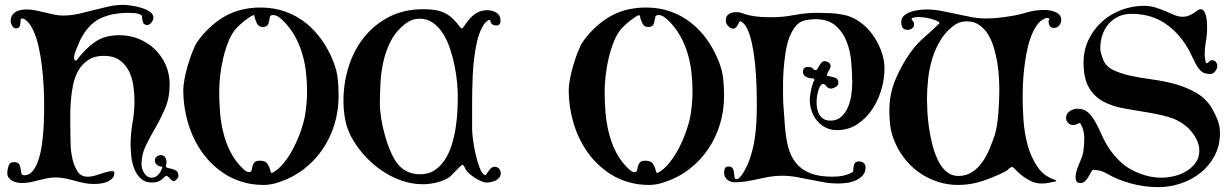

<svg xmlns="http://www.w3.org/2000/svg" viewBox="-20 -754 5056 791"><path d="M647 -68Q636 -67 627 -74.5Q618 -82 618 -93Q618 -103 626 -109Q634 -115 643 -115Q654 -115 660 -106.5Q666 -98 666 -88Q666 -83 665 -78.5Q664 -74 663 -69Q665 -63 673.5 -61.5Q682 -60 691 -57.5Q700 -55 707.5 -49.5Q715 -44 715 -30Q715 -23 710 -17.5Q705 -12 700 -8Q690 -7 682.5 -16Q675 -25 667 -30Q660 -28 655.5 -23Q651 -18 645 -13.5Q639 -9 630 -5.5Q621 -2 606 -2Q578 -2 560.5 -18Q543 -34 533.5 -58Q524 -82 521 -109Q518 -136 518 -157Q518 -203 526 -248Q534 -293 534 -339Q534 -370 529 -403Q524 -436 510 -463Q496 -490 471.5 -507Q447 -524 408 -524Q370 -524 344.5 -507.5Q319 -491 303.5 -464.5Q288 -438 281 -404Q274 -370 271.5 -334.5Q269 -299 269.5 -265Q270 -231 270 -205Q270 -187 271 -157Q272 -127 279 -97.5Q286 -68 300 -47Q314 -26 341 -26Q355 -26 368 -29.5Q381 -33 393.5 -37.5Q406 -42 418.5 -45.5Q431 -49 444 -49Q451 -49 451 -41Q451 -27 441.5 -18Q432 -9 419 -4Q406 1 391.5 2.5Q377 4 366 4Q346 4 326.5 0Q307 -4 287.5 -9.5Q268 -15 248.5 -19Q229 -23 209 -23Q191 -23 174 -19.5Q157 -16 140 -11.5Q123 -7 106 -3.5Q89 0 71 0Q62 0 51 -2Q40 -4 31 -9Q22 -14 16 -21.5Q10 -29 10 -41Q10 -54 15 -70Q20 -86 37 -86Q54 -86 59 -77.5Q64 -69 65 -59Q66 -49 68 -40.5Q70 -32 80 -32Q101 -32 115 -49.5Q129 -67 138 -94Q147 -121 152 -154.5Q157 -188 159 -220Q161 -252 161.5 -279Q162 -306 162 -320Q162 -353 160 -394.5Q158 -436 153 -479Q148 -522 139 -562Q130 -602 116 -631Q113 -637 108.5 -645Q104 -653 97.5 -660.5Q91 -668 84 -673Q77 -678 70 -678H69L65 -674Q65 -668 64.5 -661.5Q64 -655 62.5 -649.5Q61 -644 57 -640.5Q53 -637 45 -637Q36 -637 30 -648Q24 -659 24 -667Q24 -681 30 -690.5Q36 -700 45.5 -705.5Q55 -711 66.5 -713Q78 -715 90 -715Q109 -715 127.5 -711Q146 -707 165 -702.5Q184 -698 202.5 -694Q221 -690 240 -690Q272 -690 303 -697Q334 -704 364.5 -712Q395 -720 426 -727Q457 -734 489 -734Q500 -734 520.5 -731Q541 -728 561.5 -722Q582 -716 597 -706Q612 -696 612 -681Q612 -672 604 -661.5Q596 -651 586 -651Q572 -651 568.5 -664Q565 -677 565 -687L562 -692Q549 -699 535.5 -700Q522 -701 508 -701Q439 -701 391 -677Q343 -653 311 -590Q308 -584 304 -574Q300 -564 295.5 -553.5Q291 -543 288 -533Q285 -523 285 -517Q285 -511 288 -506L292 -504L296 -506Q331 -553 371 -581Q411 -609 472 -609Q515 -609 552.5 -593.5Q590 -578 618 -551Q646 -524 662.5 -487Q679 -450 679 -406Q679 -352 661 -309.5Q643 -267 621 -229Q599 -191 581 -154.5Q563 -118 563 -77Q563 -68 566 -58.5Q569 -49 574 -41Q579 -33 587 -27.5Q595 -22 605 -22Q622 -22 633.5 -36Q645 -50 649 -65Z M735 -383Q735 -400 740 -427.5Q745 -455 753.5 -484Q762 -513 772.5 -540Q783 -567 793 -582Q841 -649 905 -686Q969 -723 1054 -723Q1109 -723 1156 -706Q1203 -689 1240.5 -659Q1278 -629 1307 -587.5Q1336 -546 1355 -496Q1368 -462 1371.5 -428.5Q1375 -395 1375 -359Q1375 -298 1358 -242Q1341 -186 1309 -139Q1277 -92 1231.5 -57Q1186 -22 1128 -3Q1114 2 1097.5 5Q1081 8 1067 8Q1044 8 1021 5Q951 -6 897.5 -43Q844 -80 808 -133.5Q772 -187 753.5 -251.5Q735 -316 735 -383ZM1006 -45Q1015 -45 1016.5 -52.5Q1018 -60 1020 -68.5Q1022 -77 1028 -84.5Q1034 -92 1051 -92Q1074 -92 1082.5 -78.5Q1091 -65 1095 -46L1099 -41L1102 -42Q1127 -55 1149.5 -83Q1172 -111 1189.5 -145Q1207 -179 1219 -213.5Q1231 -248 1236 -275Q1245 -326 1245 -378Q1245 -417 1240.5 -457Q1236 -497 1224.5 -535Q1213 -573 1193.5 -607.5Q1174 -642 1145 -670Q1137 -678 1126.5 -685Q1116 -692 1105 -692Q1094 -692 1092 -684.5Q1090 -677 1088.5 -667.5Q1087 -658 1082.5 -650.5Q1078 -643 1061 -643Q1045 -643 1037.5 -659.5Q1030 -676 1028 -689L1025 -692Q1018 -690 1008.5 -683.5Q999 -677 989 -669.5Q979 -662 970.5 -654Q962 -646 957 -641Q937 -621 923 -587.5Q909 -554 900 -516.5Q891 -479 887 -441.5Q883 -404 883 -377Q883 -335 886.5 -291.5Q890 -248 900.5 -206Q911 -164 930.5 -126Q950 -88 982 -58Q987 -53 993 -49Q999 -45 1006 -45Z M1994 -672Q1977 -663 1965 -639Q1953 -615 1945.5 -583.5Q1938 -552 1933.5 -515Q1929 -478 1927.5 -443.5Q1926 -409 1925.5 -379Q1925 -349 1925 -331V-224Q1925 -210 1928.5 -180.5Q1932 -151 1939 -120.5Q1946 -90 1955.5 -64Q1965 -38 1978 -32L1982 -34Q1988 -43 1997 -55Q2006 -67 2018 -67Q2029 -67 2036 -59Q2043 -51 2043 -40Q2043 -30 2037 -22.5Q2031 -15 2022 -10.5Q2013 -6 2003 -4Q1993 -2 1984 -2Q1975 -2 1962.5 -7.5Q1950 -13 1937 -21Q1924 -29 1913.5 -38.5Q1903 -48 1899 -55Q1897 -59 1893 -67Q1889 -75 1884 -75Q1883 -75 1875 -67.5Q1867 -60 1858 -50.5Q1849 -41 1840.5 -32.5Q1832 -24 1828 -22Q1805 -8 1776.5 -1.5Q1748 5 1722 5Q1676 5 1631.5 -11Q1587 -27 1548 -54.5Q1509 -82 1477.5 -118Q1446 -154 1425 -194Q1408 -228 1401.5 -264.5Q1395 -301 1395 -339Q1395 -412 1416.5 -480Q1438 -548 1480 -600.5Q1522 -653 1583 -684.5Q1644 -716 1723 -716Q1752 -716 1773.5 -712.5Q1795 -709 1813 -700Q1831 -691 1846.5 -676Q1862 -661 1879 -638H1880H1886Q1896 -653 1906 -666Q1916 -679 1928 -689.5Q1940 -700 1954.5 -706Q1969 -712 1989 -712Q2009 -712 2025.5 -701.5Q2042 -691 2042 -669Q2042 -649 2025 -649Q2002 -649 2000 -670ZM1866 -358Q1866 -381 1863 -414Q1860 -447 1853 -482Q1846 -517 1834.5 -552Q1823 -587 1805.5 -615Q1788 -643 1764 -660Q1740 -677 1709 -677Q1675 -677 1646 -653Q1610 -624 1590 -585Q1570 -546 1560 -502.5Q1550 -459 1547.5 -413Q1545 -367 1545 -325Q1545 -299 1551 -262.5Q1557 -226 1568 -188.5Q1579 -151 1594.5 -118Q1610 -85 1629 -67Q1646 -51 1666.5 -43.5Q1687 -36 1710 -36Q1746 -36 1771 -53Q1796 -70 1813.5 -97Q1831 -124 1841.5 -158.5Q1852 -193 1857.5 -229Q1863 -265 1864.5 -299Q1866 -333 1866 -358Z M2323 -383Q2323 -400 2328 -427.5Q2333 -455 2341.5 -484Q2350 -513 2360.5 -540Q2371 -567 2381 -582Q2429 -649 2493 -686Q2557 -723 2642 -723Q2697 -723 2744 -706Q2791 -689 2828.5 -659Q2866 -629 2895 -587.5Q2924 -546 2943 -496Q2956 -462 2959.5 -428.5Q2963 -395 2963 -359Q2963 -298 2946 -242Q2929 -186 2897 -139Q2865 -92 2819.5 -57Q2774 -22 2716 -3Q2702 2 2685.5 5Q2669 8 2655 8Q2632 8 2609 5Q2539 -6 2485.5 -43Q2432 -80 2396 -133.5Q2360 -187 2341.5 -251.5Q2323 -316 2323 -383ZM2594 -45Q2603 -45 2604.5 -52.5Q2606 -60 2608 -68.5Q2610 -77 2616 -84.5Q2622 -92 2639 -92Q2662 -92 2670.5 -78.5Q2679 -65 2683 -46L2687 -41L2690 -42Q2715 -55 2737.5 -83Q2760 -111 2777.5 -145Q2795 -179 2807 -213.5Q2819 -248 2824 -275Q2833 -326 2833 -378Q2833 -417 2828.5 -457Q2824 -497 2812.5 -535Q2801 -573 2781.5 -607.5Q2762 -642 2733 -670Q2725 -678 2714.5 -685Q2704 -692 2693 -692Q2682 -692 2680 -684.5Q2678 -677 2676.5 -667.5Q2675 -658 2670.5 -650.5Q2666 -643 2649 -643Q2633 -643 2625.5 -659.5Q2618 -676 2616 -689L2613 -692Q2606 -690 2596.5 -683.5Q2587 -677 2577 -669.5Q2567 -662 2558.5 -654Q2550 -646 2545 -641Q2525 -621 2511 -587.5Q2497 -554 2488 -516.5Q2479 -479 2475 -441.5Q2471 -404 2471 -377Q2471 -335 2474.5 -291.5Q2478 -248 2488.5 -206Q2499 -164 2518.5 -126Q2538 -88 2570 -58Q2575 -53 2581 -49Q2587 -45 2594 -45Z M3346 -701Q3372 -701 3398 -700Q3424 -699 3450 -694Q3487 -688 3519 -666Q3551 -644 3574 -612.5Q3597 -581 3610.5 -544Q3624 -507 3624 -471Q3624 -430 3611 -385Q3598 -340 3573 -303Q3548 -266 3511.5 -242Q3475 -218 3428 -218Q3402 -218 3381.5 -228.5Q3361 -239 3346.5 -256Q3332 -273 3324 -296Q3316 -319 3316 -343Q3316 -348 3317.5 -360Q3319 -372 3322 -385.5Q3325 -399 3328.5 -410Q3332 -421 3336 -424L3332 -430L3330 -431Q3318 -430 3303 -436.5Q3288 -443 3288 -458Q3288 -478 3307 -478Q3324 -478 3329 -471.5Q3334 -465 3339 -465Q3345 -465 3348 -471Q3351 -477 3355 -483.5Q3359 -490 3364 -496Q3369 -502 3378 -502Q3386 -502 3394 -496.5Q3402 -491 3402 -482Q3402 -474 3394.5 -462.5Q3387 -451 3387 -444Q3387 -441 3391 -441Q3404 -439 3419 -434.5Q3434 -430 3434 -412Q3434 -402 3422.5 -395.5Q3411 -389 3403 -389Q3392 -389 3385 -398.5Q3378 -408 3371 -408Q3364 -408 3358.5 -398.5Q3353 -389 3350 -377Q3347 -365 3345.5 -353Q3344 -341 3344 -335Q3344 -321 3346.5 -307Q3349 -293 3355.5 -282Q3362 -271 3373 -264Q3384 -257 3401 -257Q3429 -257 3446.5 -273.5Q3464 -290 3474 -314Q3484 -338 3487.5 -365Q3491 -392 3491 -413Q3491 -453 3487 -499Q3483 -545 3467.5 -584Q3452 -623 3421.5 -649Q3391 -675 3339 -675Q3319 -675 3296 -670Q3273 -665 3257 -645Q3241 -625 3231 -597Q3221 -569 3216 -535.5Q3211 -502 3208.5 -470Q3206 -438 3206 -409.5Q3206 -381 3206 -364Q3206 -334 3208.5 -304.5Q3211 -275 3213 -245Q3216 -194 3226 -153Q3236 -112 3258 -84Q3280 -56 3316.5 -41Q3353 -26 3410 -26Q3433 -26 3453 -30Q3473 -34 3493 -45L3495 -49Q3495 -62 3498.5 -75.5Q3502 -89 3519 -89Q3530 -89 3538 -82.5Q3546 -76 3546 -64Q3546 -44 3534 -31Q3522 -18 3505 -10.5Q3488 -3 3468 -0.5Q3448 2 3433 2Q3403 2 3374.5 -3Q3346 -8 3317 -14Q3288 -20 3259.5 -25Q3231 -30 3201 -30Q3176 -30 3152 -26Q3128 -22 3104 -16.5Q3080 -11 3055.5 -7Q3031 -3 3006 -3Q2989 -3 2976 -14Q2963 -25 2963 -43Q2963 -52 2966.5 -60Q2970 -68 2981 -68Q2994 -68 2998.5 -60Q3003 -52 3004 -42Q3005 -32 3006 -24Q3007 -16 3014 -16Q3021 -16 3026.5 -22Q3032 -28 3036 -33Q3056 -62 3068.5 -98Q3081 -134 3087.5 -172Q3094 -210 3096 -248.5Q3098 -287 3098 -322Q3098 -339 3097.5 -369Q3097 -399 3095 -435.5Q3093 -472 3088.5 -510Q3084 -548 3076.5 -581Q3069 -614 3057.5 -637.5Q3046 -661 3029 -667L3025 -663Q3023 -656 3016 -646Q3009 -636 3001 -636Q2990 -636 2980 -646.5Q2970 -657 2970 -668Q2970 -688 2982.5 -696Q2995 -704 3013 -704Q3028 -704 3040.5 -699Q3053 -694 3067 -691Q3089 -686 3112 -684.5Q3135 -683 3158 -683Q3206 -683 3252 -692Q3298 -701 3346 -701Z M4302 -678Q4296 -680 4292 -680Q4290 -680 4287.5 -679Q4285 -678 4283 -677Q4263 -668 4248.5 -645.5Q4234 -623 4224 -593.5Q4214 -564 4208 -530Q4202 -496 4198.5 -463Q4195 -430 4194 -401Q4193 -372 4193 -352Q4193 -313 4196.5 -260Q4200 -207 4213.5 -157Q4227 -107 4254 -67Q4281 -27 4327 -13L4332 -9Q4332 -7 4331 -7Q4316 -4 4301.5 -1Q4287 2 4272 2Q4247 2 4226 -8.5Q4205 -19 4189 -32Q4173 -45 4163 -55.5Q4153 -66 4151 -66Q4143 -66 4136 -58.5Q4129 -51 4121 -47Q4075 -24 4027 -8Q3979 8 3927 8Q3886 8 3847 -4Q3808 -16 3774.5 -38Q3741 -60 3714.5 -91Q3688 -122 3671 -159Q3654 -196 3649 -227Q3644 -258 3644 -299Q3644 -366 3668.5 -425Q3693 -484 3731 -538Q3757 -574 3788.5 -601Q3820 -628 3851 -659Q3848 -665 3836.5 -669.5Q3825 -674 3811.5 -677.5Q3798 -681 3785 -682.5Q3772 -684 3765 -684Q3750 -684 3738 -680L3735 -677Q3737 -671 3741.5 -666.5Q3746 -662 3746 -654Q3746 -643 3737.5 -637Q3729 -631 3720 -631Q3704 -631 3698.5 -640Q3693 -649 3693 -663Q3693 -680 3705 -690Q3717 -700 3733.5 -705.5Q3750 -711 3767.5 -713Q3785 -715 3797 -715Q3828 -715 3858.5 -709Q3889 -703 3919 -696.5Q3949 -690 3980 -684Q4011 -678 4042 -678Q4067 -678 4091.5 -680.5Q4116 -683 4140 -687Q4175 -692 4209.5 -702.5Q4244 -713 4281 -713Q4290 -713 4302 -711.5Q4314 -710 4325.5 -705.5Q4337 -701 4344.5 -693Q4352 -685 4352 -673Q4352 -659 4343.5 -649Q4335 -639 4321 -639Q4310 -639 4305 -647Q4300 -655 4300 -666Q4300 -669 4301 -671Q4302 -673 4304 -676ZM3963 -666Q3952 -666 3940.5 -663.5Q3929 -661 3919 -655Q3883 -632 3859.5 -596Q3836 -560 3822.5 -518Q3809 -476 3804 -431.5Q3799 -387 3799 -347Q3799 -327 3800.5 -296Q3802 -265 3807 -229.5Q3812 -194 3821 -158.5Q3830 -123 3844 -94Q3858 -65 3879 -47Q3900 -29 3928 -29Q3961 -29 3985.5 -45.5Q4010 -62 4027.5 -87Q4045 -112 4057 -141.5Q4069 -171 4078 -197Q4083 -212 4087 -236.5Q4091 -261 4093 -287.5Q4095 -314 4096 -339Q4097 -364 4097 -381Q4097 -403 4095.5 -432.5Q4094 -462 4089 -493.5Q4084 -525 4075 -556Q4066 -587 4051 -611.5Q4036 -636 4014.5 -651Q3993 -666 3963 -666Z M4693 -730Q4718 -730 4740.5 -723Q4763 -716 4782.5 -707.5Q4802 -699 4819 -692Q4836 -685 4851 -685Q4867 -685 4878.5 -690Q4890 -695 4898.5 -700.5Q4907 -706 4913.5 -711Q4920 -716 4925 -716Q4936 -716 4941.5 -706.5Q4947 -697 4949.5 -684.5Q4952 -672 4952.5 -659Q4953 -646 4953 -639Q4953 -611 4948 -583.5Q4943 -556 4943 -529Q4943 -513 4948 -495L4951 -493Q4957 -495 4961.5 -500.5Q4966 -506 4974 -506Q4984 -506 4989.5 -498.5Q4995 -491 4995 -482Q4995 -471 4986 -460Q4977 -449 4966 -449Q4957 -449 4946.5 -451.5Q4936 -454 4929 -460Q4915 -473 4904.5 -494Q4894 -515 4886 -532Q4850 -606 4788.5 -651.5Q4727 -697 4642 -697Q4611 -697 4587 -685.5Q4563 -674 4546.5 -654.5Q4530 -635 4521.5 -609.5Q4513 -584 4513 -555Q4513 -544 4516.5 -532.5Q4520 -521 4524 -510Q4535 -481 4565.5 -466Q4596 -451 4637.5 -442Q4679 -433 4728 -426.5Q4777 -420 4823.5 -407Q4870 -394 4910 -370.5Q4950 -347 4974 -306Q4988 -281 4997 -257.5Q5006 -234 5006 -205Q5006 -154 4984 -112.5Q4962 -71 4926.5 -42.5Q4891 -14 4845.5 1.5Q4800 17 4753 17Q4696 17 4640 2Q4584 -13 4536 -41Q4513 -54 4484 -54Q4480 -54 4475.5 -45.5Q4471 -37 4465 -27Q4459 -17 4451 -8.5Q4443 0 4430 0Q4419 0 4415 -7Q4411 -14 4411 -23Q4411 -36 4415 -49Q4419 -62 4424.5 -75.5Q4430 -89 4435.5 -102.5Q4441 -116 4443 -129Q4445 -143 4446 -157.5Q4447 -172 4447 -186Q4447 -217 4431 -246L4427 -247Q4419 -244 4414.5 -241.5Q4410 -239 4400 -239Q4389 -239 4380.5 -247.5Q4372 -256 4372 -268Q4372 -286 4387 -296Q4402 -306 4419 -306Q4446 -306 4462.5 -291Q4479 -276 4492.5 -252Q4506 -228 4519 -198Q4532 -168 4552 -138.5Q4572 -109 4602 -82Q4632 -55 4679 -38Q4700 -30 4721 -26Q4742 -22 4765 -22Q4790 -22 4817.5 -28.5Q4845 -35 4868 -49Q4891 -63 4906 -84Q4921 -105 4921 -135Q4921 -161 4905 -188Q4889 -215 4869 -232Q4835 -261 4790.5 -273Q4746 -285 4698.5 -292.5Q4651 -300 4605.5 -308.5Q4560 -317 4524 -336.5Q4488 -356 4466 -393.5Q4444 -431 4444 -496Q4444 -547 4464.5 -590Q4485 -633 4519 -664Q4553 -695 4598.5 -712.5Q4644 -730 4693 -730Z"/></svg>

Font: Hoc Opus
Style: Regular
Weight: 400
Version: Version 1.001